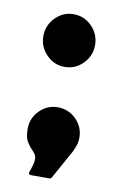

<svg xmlns="http://www.w3.org/2000/svg" viewBox="-66 -499 377 596"><g transform="rotate(10 122.5 -200.5)"><path d="M118 -458Q152 -458 176 -433.5Q200 -409 200 -375Q200 -341 176 -316.5Q152 -292 118 -292Q85 -292 61 -316.5Q37 -341 37 -375Q37 -409 61 -433.5Q85 -458 118 -458ZM75 57Q64 57 68 46Q78 20 78 7Q78 -3 73.5 -9.5Q69 -16 63 -22Q54 -31 46.5 -44Q39 -57 39 -83Q39 -117 63 -141Q87 -165 120 -165Q154 -165 178 -141Q202 -117 202 -83Q202 -71 198.5 -60.5Q195 -50 190 -39L139 53Q137 57 132 57Z"/></g></svg>

Font: RonaldsonGothic
Style: Regular
Weight: 400
Designer: Mr. Robertson for MacKellar, Smiths & Jordan Co. Philadelphia
Foundry: CAT-Fonts Peter Wiegel
Version: Version 1.000